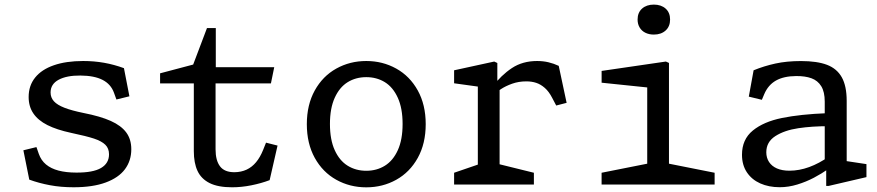

<svg xmlns="http://www.w3.org/2000/svg" viewBox="-20 -791 3760 823"><path d="M105.5 -21 80.2 -146.8 136.2 -160.5 146.2 -131.8Q156 -103.7 177.3 -86Q198.7 -68.3 230.9 -59.8Q263.2 -51.3 306.7 -51.2Q378.7 -50.8 413 -70.9Q447.3 -91 447.3 -129.5Q447.3 -155 431.5 -170.5Q415.7 -186 383.3 -196.8Q351 -207.5 284.7 -221.5Q223.3 -234.7 183.3 -254.8Q143.3 -275 123.1 -304.7Q102.8 -334.3 102.8 -375.2Q102.8 -424 130.7 -458.6Q158.5 -493.2 210.9 -511.3Q263.3 -529.5 336.5 -529.5Q383.2 -529.5 426.1 -521.9Q469 -514.3 511.3 -498.8L534.7 -378.2L479 -364.5L468.5 -393.5Q455.3 -430.2 419.8 -448.5Q384.3 -466.8 324.8 -467.2Q265.8 -467.7 231.3 -449.1Q196.8 -430.5 196.8 -394.5Q196.8 -372.7 211.2 -356.8Q225.7 -341 256.1 -329.2Q286.5 -317.3 337.7 -306.8Q410.5 -292.5 454.8 -272.6Q499.2 -252.7 521 -223.4Q542.8 -194.2 542.8 -151.3Q542.8 -102.3 515.7 -65.8Q488.5 -29.2 433.2 -8.8Q377.8 11.7 295.5 11.7Q240.7 11.7 194 2.9Q147.3 -5.8 105.5 -21Z M810.8 -143.2V-450.2L833.3 -433.5H666.2V-476.7L832.3 -520.7L796.2 -483L867.2 -670.7H905V-485.7L882.5 -503H1155.5L1141.3 -433.5H882.3L904 -450.2V-150.8Q904 -103.3 923.2 -77.9Q942.5 -52.5 985.5 -52.8Q1014 -53.2 1037.1 -63.9Q1060.2 -74.7 1077.7 -95.8Q1095.2 -116.8 1108 -148.7L1120.3 -179.5L1169.7 -167L1135.8 -18.8Q1099.7 -5.2 1057.5 3.3Q1015.3 11.8 974.7 11.8Q914.7 11.8 878.6 -6.2Q842.5 -24.3 826.7 -58.3Q810.8 -92.3 810.8 -143.2Z M1295.2 -258.8Q1295.2 -341.7 1329.2 -403.2Q1363.3 -464.7 1421.6 -497.1Q1479.8 -529.5 1550 -529.5Q1620.2 -529.5 1678.4 -497.1Q1736.7 -464.7 1770.8 -403.2Q1804.8 -341.7 1804.8 -258.8Q1804.8 -175.8 1770.8 -114.3Q1736.7 -52.8 1678.4 -20.4Q1620.2 12 1550 12Q1479.8 12 1421.6 -20.4Q1363.3 -52.8 1329.2 -114.3Q1295.2 -175.8 1295.2 -258.8ZM1705.7 -259.7Q1705.7 -326.8 1685.2 -371.9Q1664.8 -417 1629.8 -438.7Q1594.7 -460.3 1550 -460.3Q1505.3 -460.3 1470.2 -438.7Q1435.2 -417 1414.8 -371.9Q1394.3 -326.8 1394.3 -259.7Q1394.3 -192.3 1414.8 -147.3Q1435.2 -102.3 1470.2 -80.7Q1505.3 -59 1550 -59Q1594.7 -59 1629.8 -80.7Q1664.8 -102.3 1685.2 -147.3Q1705.7 -192.3 1705.7 -259.7Z M1926.5 -50.5 2048.3 -92.3 2028.2 -53.5V-448.3L2054.3 -416.3L1926.5 -434V-489.7L2098.5 -527.2L2111.8 -521V-432.7L2121.5 -425.7V-50.7L2099.2 -92.3L2268.5 -50.5V0H1926.5ZM2236.2 -442.2Q2203.3 -442.2 2175.2 -432.2Q2147.2 -422.2 2126.8 -408.7Q2106.5 -395.2 2084 -377L2090.5 -418.8Q2128.3 -468.7 2174.1 -499.1Q2219.8 -529.5 2282.3 -529.5Q2308 -529.5 2330.9 -524.1Q2353.8 -518.7 2375 -508.7L2408.8 -350.2L2364.2 -338.7L2346.8 -371.7Q2333 -398.7 2315.2 -414.2Q2297.5 -429.7 2278.4 -435.9Q2259.3 -442.2 2236.2 -442.2Z M2558.7 -50.5 2776.7 -93.8 2754.3 -52.2V-445.5L2780.3 -413.5L2558.8 -436.5V-487L2834.3 -527.2L2847.5 -521.2V-52.2L2825.2 -93.8L3043.2 -50.5V0H2558.7ZM2713 -707.3Q2713 -737 2732.2 -754.2Q2751.5 -771.3 2782.7 -771.3Q2813.8 -771.3 2833.1 -754.2Q2852.3 -737 2852.3 -707.3Q2852.3 -677.5 2833.1 -660.2Q2813.8 -642.8 2782.7 -642.8Q2762.2 -642.8 2746.4 -650.6Q2730.7 -658.3 2721.8 -673.1Q2713 -687.8 2713 -707.3Z M3521.5 -74.7 3515.2 -86.5V-355.3Q3515.2 -397.3 3500.2 -421.5Q3485.2 -445.7 3458.3 -455.5Q3431.5 -465.3 3392.7 -465Q3339.7 -464.7 3306.1 -445.7Q3272.5 -426.7 3255.8 -387.2L3245.7 -363.2L3189.7 -376.8L3210.3 -489.7Q3255 -508 3303.8 -518.7Q3352.5 -529.3 3413.3 -529.3Q3482.3 -529.3 3524.8 -513.2Q3567.3 -497 3588.3 -459.7Q3609.3 -422.3 3609.3 -358.3V-77.3L3587 -103.7L3694 -87.5V-31.8L3531.8 6H3521.5ZM3160.5 -127.7Q3160.5 -193.5 3206.9 -231.4Q3253.3 -269.3 3332 -285.3Q3410.7 -301.3 3524.7 -305.8L3532.5 -250Q3461.5 -250.3 3401.9 -241.4Q3342.3 -232.5 3303.5 -207.6Q3264.7 -182.7 3264.7 -138.3Q3264.7 -114.7 3276.4 -96.7Q3288.2 -78.7 3310.3 -69Q3332.5 -59.3 3363.7 -59.3Q3405.8 -59.3 3448.6 -74.9Q3491.3 -90.5 3533.3 -120.2V-68.5Q3501.7 -46.5 3468.6 -29.1Q3435.5 -11.7 3397.7 -0.1Q3359.8 11.5 3322.2 11.5Q3275.5 11.5 3238.8 -4.8Q3202.2 -21.2 3181.3 -52.6Q3160.5 -84 3160.5 -127.7Z"/></svg>

Font: Monaspace Xenon Var ExtraLight
Style: Regular
Weight: 200
Designer: Riley Cran and the Lettermatic Team
Version: Version 1.200 (Monaspace Xenon Var)